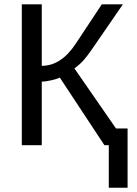

<svg xmlns="http://www.w3.org/2000/svg" viewBox="-20 -679 640 898"><path d="M82 -658.7H175.3V-371.1Q265.6 -371.1 333.5 -473.6L456.1 -658.7H554.7L410.2 -448.7Q390.1 -419.4 372.6 -399.2Q355 -378.9 328.1 -358.9L522.5 -78.1H576.7V199.2H488.8V0H468.3L259.8 -315.9Q247.6 -310.1 220.9 -303.7Q194.3 -297.4 175.3 -297.4V0H82Z"/></svg>

Font: Cousine
Style: Regular
Weight: 400
Monospace: yes
Designer: Steve Matteson
Foundry: Monotype Imaging Inc.
Version: Version 1.21